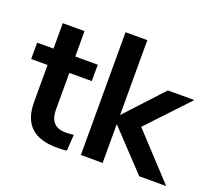

<svg xmlns="http://www.w3.org/2000/svg" viewBox="-120 -867 1163 1036"><g transform="rotate(20 462.0 -349.0)"><path d="M361 -89 355 4Q325 7 300 7Q197 7 148 -40.5Q99 -88 99 -182V-395H5V-489H99V-635H224V-489H353V-395H224V-184Q224 -86 315 -86Q337 -86 361 -89Z M924 0H769L559 -223V0H434V-705H559V-275L756 -488H908L688 -254Z"/></g></svg>

Font: wassup Sans
Style: Bold
Weight: 700
Version: Version 2.001